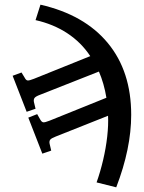

<svg xmlns="http://www.w3.org/2000/svg" viewBox="-20 -553 617 821"><path d="M153 -533Q341 -490 441 -369Q541 -248 541 -62Q541 82 477 248L393 227Q409 182 421 131Q433 80 438.5 30.5Q444 -19 442 -58L218 31Q200 38 195 44Q190 50 192 61L199 91L161 104L101 -50L139 -65L152 -42Q158 -31 165 -30Q172 -29 192 -37L435 -135Q425 -196 403 -247L152 -148Q133 -141 128 -134.5Q123 -128 125 -117L132 -88L94 -75L34 -229L72 -243L86 -220Q91 -210 98 -209Q105 -208 125 -216L366 -313Q327 -372 267.5 -411Q208 -450 132 -467Z"/></svg>

Font: Literata Medium
Style: Regular
Weight: 500
Designer: Latin by Veronika Burian and Jose Scaglione. Greek by Irene Vlachou. Cyrillic by Vera Evstafieva.
Foundry: TypeTogether
Version: Version 3.103; ttfautohint (v1.8.4.7-5d5b);gftools[0.9.29]